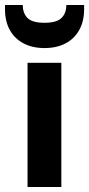

<svg xmlns="http://www.w3.org/2000/svg" viewBox="-45 -747 356 767"><path d="M65 0V-496H200V0ZM133 -555Q84 -555 48.5 -574Q13 -593 -6 -627.5Q-25 -662 -25 -710V-727H46Q46 -694 65 -675Q84 -656 133 -656Q181 -656 200.5 -675Q220 -694 220 -727H291V-710Q291 -662 271.5 -627Q252 -592 216.5 -573.5Q181 -555 133 -555Z"/></svg>

Font: DM Sans 24pt
Style: Bold
Weight: 700
Designer: Colophon Foundry, Jonny Pinhorn
Foundry: Colophon Foundry
Version: Version 4.004;gftools[0.9.30]